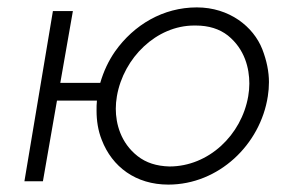

<svg xmlns="http://www.w3.org/2000/svg" viewBox="-20 -490 768 519"><path d="M123 -460 46 0H96L134 -218H242C241 -209 241 -200 241 -191C241 -164 245 -137 255 -112C283 -39 347 9 435 9C571 9 684 -99 704 -230C706 -243 707 -255 707 -268C707 -296 701 -326 689 -357C665 -418 600 -470 512 -470C421 -470 342 -423 291 -351C273 -325 260 -297 251 -266H143L177 -460ZM296 -230C314 -334 403 -421 505 -421C506 -421 508 -421 509 -421C544 -421 573 -412 596 -394C642 -357 654 -305 654 -264C654 -253 653 -242 651 -230C633 -125 544 -40 438 -40C403 -41 375 -50 352 -68C306 -104 293 -156 293 -196C293 -207 294 -218 296 -230Z"/></svg>

Font: Jost Light
Style: Italic
Weight: 300
Italic angle: -5°
Version: Version 3.710